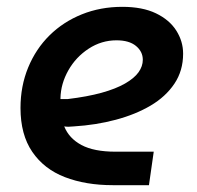

<svg xmlns="http://www.w3.org/2000/svg" viewBox="-20 -542 576 562"><path d="M310 0Q231 0 170 -23.5Q109 -47 74.5 -97.5Q40 -148 40 -226Q40 -290 62.5 -344.5Q85 -399 125 -438.5Q165 -478 219.5 -500Q274 -522 338 -522Q397 -522 436.5 -503Q476 -484 496 -452.5Q516 -421 516 -385Q516 -335 490.5 -297Q465 -259 421 -233Q377 -207 319 -191.5Q261 -176 196 -172Q187 -171 180.5 -171Q174 -171 168 -172Q182 -137 218.5 -117.5Q255 -98 318 -98H430L416 0ZM157 -252Q162 -252 167 -252Q172 -252 178 -252Q236 -259 277.5 -270.5Q319 -282 346 -297.5Q373 -313 385.5 -330.5Q398 -348 398 -367Q398 -391 378 -407.5Q358 -424 321 -424Q277 -424 239.5 -399.5Q202 -375 180 -336Q158 -297 157 -255Q157 -254 157 -253.5Q157 -253 157 -252Z"/></svg>

Font: MuseoModerno Medium
Style: Italic
Weight: 500
Italic angle: -9°
Designer: Pablo Cosgaya, Héctor Gatti, Marcela Romero, and the Authors of The MuseoModerno Project.
Foundry: Omnibus-Type Team
Version: Version 1.003